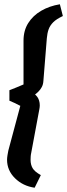

<svg xmlns="http://www.w3.org/2000/svg" viewBox="-20 -723 314 898"><path d="M142 155Q87 147 50 110.5Q13 74 13 24Q13 16 15 3Q17 -10 19 -19L75 -228Q62 -235 48 -241.5Q34 -248 24 -252V-301Q36 -306 55.5 -313.5Q75 -321 90 -328V-533Q90 -580 112 -615Q134 -650 172.5 -672.5Q211 -695 260 -703L274 -648Q244 -634 229 -619Q214 -604 207.5 -586Q201 -568 199 -544L183 -345Q182 -328 175.5 -316Q169 -304 160.5 -295.5Q152 -287 144 -281Q150 -276 155 -269Q160 -262 163 -252Q166 -242 166 -230Q166 -222 164 -212L126 -8Q124 1 123.5 9.5Q123 18 123 25Q123 47 132.5 63.5Q142 80 171 96Z"/></svg>

Font: Faustina VF Beta
Style: Italic
Weight: 400
Italic angle: -8°
Designer: Alfonso Garcia
Foundry: Omnibus-Type
Version: Version 1.006